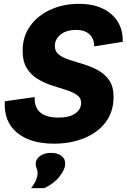

<svg xmlns="http://www.w3.org/2000/svg" viewBox="-20 -740 660 1001"><path d="M262 9Q138 9 68.5 -48.5Q-1 -106 5 -212L161 -234Q158 -182 189 -154.5Q220 -127 285 -127Q342 -127 372.5 -148.5Q403 -170 403 -204Q403 -230 381 -245Q359 -260 324.5 -271Q290 -282 251 -294.5Q212 -307 177 -328Q142 -349 120 -384Q98 -419 98 -476Q98 -549 137 -604Q176 -659 243 -689.5Q310 -720 393 -720Q498 -720 560 -666.5Q622 -613 620 -522L471 -498Q471 -539 446 -561.5Q421 -584 378 -584Q325 -584 295.5 -559.5Q266 -535 266 -501Q266 -471 288 -454.5Q310 -438 345 -427Q380 -416 419 -404Q458 -392 493 -372.5Q528 -353 550 -320.5Q572 -288 572 -234Q572 -157 530.5 -102.5Q489 -48 418.5 -19.5Q348 9 262 9ZM142 241Q161 217 168.5 197Q176 177 176 163Q176 148 171 137.5Q166 127 166 115Q166 91 188 74Q210 57 246 57Q280 57 300 72Q320 87 320 113Q320 142 291 179.5Q262 217 211 241Z"/></svg>

Font: Livvic
Style: Bold Italic
Weight: 700
Italic angle: -10°
Designer: Jacques Le Bailly, Baron von Fonthausen
Version: Version 1.001; ttfautohint (v1.8.2)